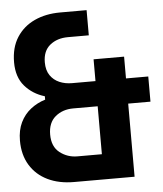

<svg xmlns="http://www.w3.org/2000/svg" viewBox="-51 -745 669 790"><g transform="rotate(-5 283.5 -350.0)"><path d="M223 0Q161 0 114.5 -22.5Q68 -45 42 -87.5Q16 -130 16 -189Q16 -232 31.5 -264Q47 -296 74 -317Q101 -338 134 -348V-362Q84 -377 52 -414Q20 -451 20 -512Q20 -573 47 -615Q74 -657 120.5 -678.5Q167 -700 227 -700H336V-596H250Q205 -596 175.5 -572Q146 -548 146 -501Q146 -468 160.5 -447Q175 -426 198.5 -416Q222 -406 250 -406H347V-496H473V-406H565V-302H473V0ZM347 -104V-302H246Q202 -302 172 -277Q142 -252 142 -203Q142 -153 173.5 -128.5Q205 -104 246 -104Z"/></g></svg>

Font: Space Grotesk Frontify
Style: Bold
Weight: 700
Designer: Florian Karsten
Version: Version 2.000